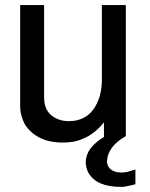

<svg xmlns="http://www.w3.org/2000/svg" viewBox="-20 -544 596 763"><path d="M480 -523.9V-2.9Q450.2 13.7 432.4 33.7Q414.6 53.7 407.7 77.6L408.2 76.7L404.8 97.7Q405.8 113.3 415.3 124.3Q424.8 135.3 443.4 139.6Q451.7 141.6 463.4 141.6L476.6 140.6Q486.8 139.6 497.6 135.7L518.1 129.9V188L499.5 192.9L470.2 198.7H460.4Q362.8 198.7 331.1 142.1Q326.2 132.8 323.5 122.3Q320.8 111.8 320.8 100.6Q320.8 43.9 393.6 0H393.1V-57.6Q367.2 -25.4 337.2 -6.8Q307.1 11.7 274.9 18.6Q253.9 22.5 229.5 22.5Q176.3 22.5 138.7 3.7Q101.1 -15.1 79.6 -48.8Q70.3 -65.4 65.2 -84.2Q60.1 -103 60.1 -124V-523.9H155.3V-155.8Q155.3 -93.3 208 -71.3Q228.5 -62.5 252.9 -62.5Q332 -62.5 366.2 -134.8L365.7 -134.3Q384.8 -173.8 384.8 -228V-523.9Z"/></svg>

Font: SolaimanLipi
Style: Bold
Weight: 700
Designer: Solaiman Karim
Foundry: Al Mamun Sumon
Version: Version 2.000